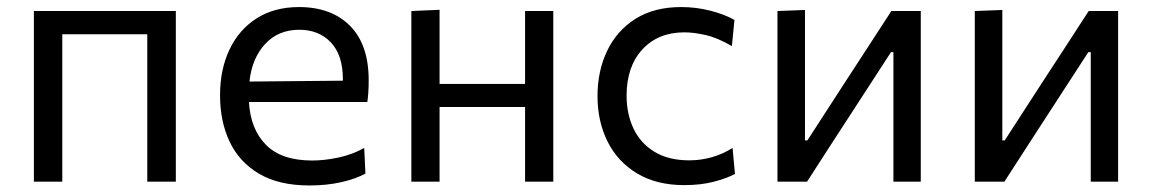

<svg xmlns="http://www.w3.org/2000/svg" viewBox="-20 -528 3348 558"><path d="M78.5 0V-496H491V0H408V-428.5H161V0Z M879.5 11Q790.5 11 733 -23Q675.5 -57 647.5 -116Q619.5 -175 619.5 -251Q619.5 -326 647 -384Q674.5 -442 726 -474.8Q777.5 -507.5 849 -507.5Q943 -507.5 997.2 -453Q1051.5 -398.5 1051.5 -294.5Q1051.5 -258 1047.5 -231.5H703.5Q708 -152.5 753 -107Q798 -61.5 887.5 -61.5Q922.5 -61.5 963 -70Q1003.5 -78.5 1038.5 -98L1042 -23.5Q1013.5 -8 971.5 1.5Q929.5 11 879.5 11ZM850 -441.5Q788.5 -441.5 750.2 -399.8Q712 -358 705 -291L976.5 -293.5Q976.5 -295 976.5 -297.5Q976.5 -368 941.5 -404.8Q906.5 -441.5 850 -441.5Z M1175.5 0V-496L1257.5 -499.5V-284H1506V-496H1588V0H1506V-217H1257.5V0Z M1968.5 10Q1888 10 1831.5 -24Q1775 -58 1745.8 -116.5Q1716.5 -175 1716.5 -248.5Q1716.5 -322 1744.8 -380.8Q1773 -439.5 1827.2 -473.5Q1881.5 -507.5 1959.5 -507.5Q2003 -507.5 2044.2 -497Q2085.5 -486.5 2114.5 -470L2107 -394Q2065 -418.5 2030.5 -426.2Q1996 -434 1969 -434Q1892.5 -434 1846.8 -384.2Q1801 -334.5 1801 -250Q1801 -197 1821.2 -154.2Q1841.5 -111.5 1882.2 -86.8Q1923 -62 1983.5 -62Q2016 -62 2047.8 -70.8Q2079.5 -79.5 2109 -98L2116 -22.5Q2091.5 -9.5 2054.2 0.2Q2017 10 1968.5 10Z M2239.5 0V-496L2319.5 -499V-120H2326.5L2433 -284.5Q2467.5 -337.5 2502.2 -390.8Q2537 -444 2570.5 -496H2656V0H2576.5V-376.5H2569.5L2464 -214Q2429 -160 2394.2 -106.5Q2359.5 -53 2325.5 0Z M2813 0V-496L2893 -499V-120H2900L3006.5 -284.5Q3041 -337.5 3075.8 -390.8Q3110.5 -444 3144 -496H3229.5V0H3150V-376.5H3143L3037.5 -214Q3002.5 -160 2967.8 -106.5Q2933 -53 2899 0Z"/></svg>

Font: Commissioner
Style: Regular
Weight: 400
Designer: Kostas Bartsokas
Foundry: Kostas Bartsokas
Version: Version 1.000; ttfautohint (v1.8.3)